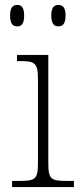

<svg xmlns="http://www.w3.org/2000/svg" viewBox="-20 -759 328 779"><path d="M217 -652C234 -652 246 -662 246 -696C246 -729 234 -739 217 -739C200 -739 188 -729 188 -696C188 -662 200 -652 217 -652ZM50 -652C67 -652 78 -662 78 -696C78 -729 67 -739 50 -739C32 -739 21 -729 21 -696C21 -662 32 -652 50 -652ZM29 0H280V-25H255C187 -25 176 -30 176 -98V-536H49V-511H64C119 -511 134 -505 134 -439V-97C134 -30 122 -25 56 -25H29Z"/></svg>

Font: Noto Serif Devanagari ExtraLight
Style: Regular
Weight: 200
Designer: Universal Thirst, Indian Type Foundry and the Monotype Design Team
Foundry: Monotype Imaging Inc.
Version: Version 2.004